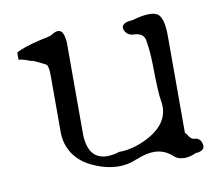

<svg xmlns="http://www.w3.org/2000/svg" viewBox="-61 -525 731 630"><g transform="rotate(-10 305.0 -210.5)"><path d="M545 22Q512 38 484 28Q477 25 474 22Q432 -19 369 2Q364 3 353 8Q347 9 344 11Q287 34 217 7Q139 -23 123 -93Q120 -107 120 -120V-309Q120 -342 113 -348Q111 -350 72 -368Q66 -368 57 -372Q36 -380 25 -380V-404Q48 -418 109 -432Q120 -434 128 -436Q136 -438 143 -440Q185 -469 190 -417Q191 -413 191 -410Q191 -407 191 -404V-108Q191 -21 254 -18Q264 -18 275 -19.5Q286 -21 297 -25Q343 -25 391 -49Q476 -92 462 -167Q457 -193 456 -288Q455 -334 450 -361Q449 -394 415 -396Q390 -396 382 -416Q375 -435 399 -441Q403 -442 407 -442.5Q411 -443 415 -443Q487 -464 506 -442Q521 -424 521 -372V-49Q527 -44 531 -36Q538 -27 545 -25Q567 -25 572 -5Q578 15 556 21Q553 22 550 22Q547 22 545 22Z"/></g></svg>

Font: New Tegomin
Style: Regular
Weight: 400
Designer: Kyosuke Nagai
Version: Version 1.000